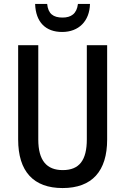

<svg xmlns="http://www.w3.org/2000/svg" viewBox="-20 -943 634 973"><path d="M436 -923H375C369 -873 340 -854 297 -854C250 -854 224 -873 219 -923H158C161 -831 211 -781 295 -781C379 -781 434 -836 436 -923ZM523 -236V-714H420V-237C420 -131 382 -81 298 -81C217 -81 174 -129 174 -236V-714H72V-236C72 -74 150 10 297 10C447 10 523 -76 523 -236Z"/></svg>

Font: Noto Sans Lao Looped Condensed Medium
Style: Regular
Weight: 500
Width: 3
Designer: Mark Frömberg, Ben Mitchell
Foundry: The Fontpad Ltd
Version: Version 1.002